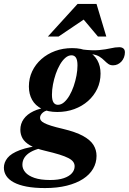

<svg xmlns="http://www.w3.org/2000/svg" viewBox="-98 -690 655 975"><path d="M476.1 -358.3Q461.7 -358.3 451.7 -365.5Q441.6 -372.8 431.5 -383Q421.4 -393.2 407.6 -402Q393.9 -410.8 372.7 -414.2Q351.6 -417.5 319.1 -411L317 -439.1Q370.7 -432.4 405.3 -435.7Q439.8 -439 463.5 -444.6Q487.2 -450.3 507.7 -450.3Q520.7 -450.3 528.5 -443.9Q536.3 -437.6 536.3 -424.3Q536.3 -410.9 531.7 -399Q527.1 -387 519 -377.9Q510.8 -368.9 499.9 -363.6Q489.1 -358.3 476.1 -358.3ZM196.1 -157.8Q212.3 -157.8 227.2 -170.5Q242.1 -183.3 254.6 -204.7Q267.1 -226.2 276.2 -252.5Q285.2 -278.8 290.4 -306.2Q295.5 -333.5 295.5 -357.8Q295.5 -385.3 287.6 -397.3Q279.7 -409.2 265.2 -409.2Q249 -409.2 234.1 -396.5Q219.2 -383.8 206.7 -362.3Q194.2 -340.9 185.1 -314.5Q176.1 -288.2 170.9 -260.8Q165.8 -233.5 165.8 -209.2Q165.8 -181.7 173.7 -169.7Q181.6 -157.8 196.1 -157.8ZM268.6 -445.7Q316.1 -445.7 348 -429.4Q379.9 -413.2 396.2 -384.2Q412.6 -355.2 412.6 -316.3Q412.6 -274.7 395.9 -239.2Q379.1 -203.8 349.2 -177.2Q319.2 -150.7 279.3 -136Q239.5 -121.3 192.7 -121.3Q145.6 -121.3 113.5 -137.6Q81.4 -153.9 65 -183.1Q48.7 -212.3 48.7 -250.7Q48.7 -292.3 65.4 -327.8Q82.1 -363.2 112.1 -389.8Q142.1 -416.3 182 -431Q221.8 -445.7 268.6 -445.7ZM130.6 265Q76.6 265 37.2 257.5Q-2.1 250 -27.8 236.2Q-53.5 222.4 -65.9 203.4Q-78.3 184.5 -78.3 161.6Q-78.3 135.1 -60 112.1Q-41.8 89.1 3.5 72Q48.8 54.9 130.7 46.4H179.4L176.8 53.5Q138.2 55.7 108.2 62.9Q78.3 70 57.7 81.9Q37.1 93.7 26.4 110Q15.7 126.3 15.7 147Q15.7 167.4 30.7 185.1Q45.8 202.7 77 213.4Q108.3 224.1 156.7 224.1Q198.3 224.1 226 214.7Q253.6 205.3 267.3 189.4Q281 173.6 281 154.4Q281 142 273.7 131.8Q266.5 121.7 249.3 112.7Q232.2 103.8 203.4 94.8Q174.6 85.9 131.3 75.7Q82.4 64.4 54.8 48.3Q27.3 32.1 16.3 12.2Q5.3 -7.8 5.3 -30.9Q5.3 -61.5 22.3 -85.5Q39.2 -109.5 71.9 -125.2Q104.6 -141 151.8 -145.5L168.3 -133.4Q135.5 -131.6 120.4 -119.1Q105.3 -106.5 105.3 -91.5Q105.3 -84.8 109.7 -78.4Q114.1 -71.9 126.3 -65.4Q138.6 -58.8 161.5 -51.5Q184.4 -44.2 221.2 -35.7Q287 -20 324.3 0.7Q361.6 21.5 376.9 46.6Q392.2 71.8 392.2 101.3Q392.2 136.9 374.7 167Q357.3 197 323.6 218.8Q289.9 240.6 241.3 252.8Q192.8 265 130.6 265ZM145.2 -504.5 295.9 -670H392.1L441.8 -504.5H399.3L311.1 -609.3H354.8L199.5 -504.5Z"/></svg>

Font: Newsreader Text
Style: Italic
Weight: 400
Italic angle: -17°
Designer: Hugues Gentile
Foundry: Production Type
Version: Version 1.001